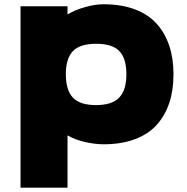

<svg xmlns="http://www.w3.org/2000/svg" viewBox="-20 -659 869 890"><path d="M565.9 -314.9Q565.9 -387.7 533.4 -421.9Q501 -456.1 425.8 -456.1Q350.6 -456.1 317.9 -421.9Q285.2 -387.7 285.2 -314.9Q285.2 -241.2 317.9 -206.5Q350.6 -171.9 424.8 -171.9Q499.5 -171.9 532.7 -206.8Q565.9 -241.7 565.9 -314.9ZM784.2 -314.9Q784.2 -241.2 764.9 -182.6Q745.6 -124 706.8 -80.6Q668 -37.1 605.2 -13.7Q542.5 9.8 460 9.8Q419.4 9.8 372.3 -1.2Q325.2 -12.2 294.9 -30.8H293V210.9H75.2V-629.9H293V-592.8H294.9Q327.1 -612.8 374 -626Q420.9 -639.2 460 -639.2Q542.5 -639.2 605 -615.7Q667.5 -592.3 706.3 -548.8Q745.1 -505.4 764.6 -446.8Q784.2 -388.2 784.2 -314.9Z"/></svg>

Font: Sinkin Sans 900 X Black
Style: Regular
Weight: 950
Designer: Keith Bates
Foundry: K-Type
Version: Sinkin Sans (version 1.0)  by Keith Bates   •   © 2014   www